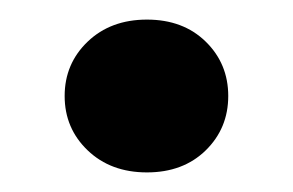

<svg xmlns="http://www.w3.org/2000/svg" viewBox="-20 -171 299 196"><path d="M130 5Q93 5 69.5 -17.5Q46 -40 46 -73Q46 -106 69.5 -128.5Q93 -151 130 -151Q167 -151 190 -128.5Q213 -106 213 -73Q213 -40 190 -17.5Q167 5 130 5Z"/></svg>

Font: DM Sans 12pt
Style: Bold
Weight: 700
Version: Version 4.004;gftools[0.9.30]